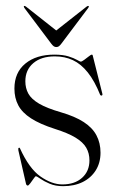

<svg xmlns="http://www.w3.org/2000/svg" viewBox="-20 -630 402 659"><path d="M194 3Q236.5 3 261.8 -19.8Q287 -42.5 287 -79.5Q287 -104 276 -123Q265 -142 239 -157.8Q213 -173.5 168.5 -187.5Q117 -204 86.5 -223.8Q56 -243.5 42.8 -268.5Q29.5 -293.5 29.5 -326Q29.5 -381 67 -411.8Q104.5 -442.5 166.5 -442.5Q196 -442.5 215 -436.5Q234 -430.5 244.2 -424.5Q254.5 -418.5 257 -418.5Q261 -418.5 269 -424.5Q277 -430.5 284.8 -436.5Q292.5 -442.5 294.5 -442.5Q296 -442.5 297 -442Q298 -441.5 298.5 -438.5L331 -309.5Q332 -306.5 331.5 -304.8Q331 -303 329.5 -302Q328 -301.5 326.8 -302Q325.5 -302.5 324 -304Q304.5 -352.5 281.2 -381.5Q258 -410.5 230.2 -423.5Q202.5 -436.5 168 -436.5Q121.5 -436.5 94.2 -413.2Q67 -390 67 -351Q67 -327.5 77.2 -308.8Q87.5 -290 114.2 -274.2Q141 -258.5 189.5 -244.5Q237.5 -230.5 267.5 -211Q297.5 -191.5 311.2 -165.2Q325 -139 325 -106Q325 -71.5 308.8 -45.5Q292.5 -19.5 263.8 -5.2Q235 9 196.5 9Q170 9 150.2 0.5Q130.5 -8 118.5 -16.5Q106.5 -25 103 -25Q101 -25 95.5 -17Q90 -9 84 -1Q78 7 75 7Q74 7 72.5 6Q71 5 69.5 2L43 -114Q42.5 -118 42.8 -120Q43 -122 44.5 -122.5Q46 -123.5 47 -122.8Q48 -122 48.5 -121Q80 -51.5 119 -24.2Q158 3 194 3ZM183 -517.5 69 -607.5Q67 -609 65.2 -609.5Q63.5 -610 62.5 -609Q61.5 -608.5 61.8 -607Q62 -605.5 63.5 -603L156 -480Q160.5 -474 164.5 -471.2Q168.5 -468.5 173 -468.5Q178.5 -468.5 182.2 -471.2Q186 -474 190.5 -480L283 -603Q284.5 -605.5 285 -607Q285.5 -608.5 284 -609Q283 -610 281.2 -609.5Q279.5 -609 277.5 -607.5L163 -517.5Z"/></svg>

Font: Fraunces 120pt Light
Style: Regular
Weight: 300
Version: Version 1.000;[b76b70a41]